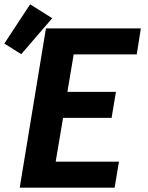

<svg xmlns="http://www.w3.org/2000/svg" viewBox="-62 -866 682 886"><path d="M29 0 150 -735H588L569 -615H278L249 -442H473L453 -322H229L195 -120H487L467 0ZM36 -616 -42 -665 77 -846 179 -782Z"/></svg>

Font: Iosevka Curly Heavy Extended
Style: Italic
Weight: 900
Width: 7
Italic angle: -9°
Monospace: yes
Designer: Belleve Invis
Foundry: Belleve Invis
Version: Version 11.1.0; ttfautohint (v1.8.3)